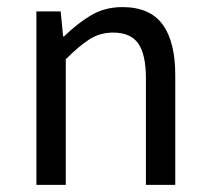

<svg xmlns="http://www.w3.org/2000/svg" viewBox="-20 -518 587 538"><path d="M82 0V-486.1H150L156.9 -416H159.6Q194.7 -450.7 233.8 -474.4Q273 -498.1 322.7 -498.1Q400 -498.1 435.6 -449.5Q471.1 -401 471.1 -308V0H388.9V-297.4Q388.9 -365.6 367.4 -396.1Q345.9 -426.7 297.2 -426.7Q259.9 -426.7 230.6 -407.8Q201.3 -389 164.3 -352V0Z"/></svg>

Font: Source Sans 3 VF
Style: Regular
Weight: 200
Designer: Paul D. Hunt
Foundry: Adobe
Version: Version 3.046;hotconv 1.0.118;makeotfexe 2.5.65603